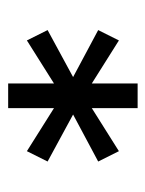

<svg xmlns="http://www.w3.org/2000/svg" viewBox="38 -874 365 482"><g transform="rotate(90 221.0 -633.5)"><path d="M190 -586 82 -518 56 -570 174 -634 56 -697 82 -749 190 -681V-796H252V-681L360 -749L386 -697L268 -634L386 -570L360 -518L252 -586V-471H190Z"/></g></svg>

Font: Stavian Regular
Style: Regular
Weight: 400
Version: Version 1.000; ttfautohint (v1.6)